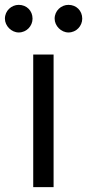

<svg xmlns="http://www.w3.org/2000/svg" viewBox="-60 -770 358 790"><path d="M76.7 0H160.5V-545.5H76.7ZM17 -636.4C49.7 -636.4 73.9 -663.4 73.9 -693.2C73.9 -725.9 49.7 -750 17 -750C-12.8 -750 -39.8 -725.9 -39.8 -693.2C-39.8 -663.4 -12.8 -636.4 17 -636.4ZM221.6 -636.4C254.3 -636.4 278.4 -663.4 278.4 -693.2C278.4 -725.9 254.3 -750 221.6 -750C191.8 -750 164.8 -725.9 164.8 -693.2C164.8 -663.4 191.8 -636.4 221.6 -636.4Z"/></svg>

Font: Karasuma Gothic
Style: Regular
Weight: 400
Designer: Rasmus Andersson, Ryoko Nishizuka
Foundry: Genbu
Version: Version 1.00